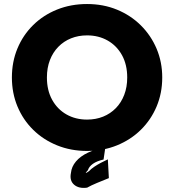

<svg xmlns="http://www.w3.org/2000/svg" viewBox="-20 -735 865 954"><path d="M416.9 110.6Q404.5 123.8 406.6 124.4Q408.6 125.1 422.6 115.1Q432.2 104.5 447.4 94.2Q462.6 83.9 480.4 74.4Q498.2 65 515.9 56.8L520.9 150Q490.1 162.5 461.8 174.1Q433.5 185.8 412.9 197.4Q371.9 203.1 348.3 182.8Q324.8 162.5 332.4 124.6Q335.5 93.1 357.4 67.2Q379.2 41.4 416.7 23.6Q454.1 5.8 503.2 -1.2L494.6 57.6Q460.9 65.2 441.4 79.1Q422 93 416.9 110.6ZM412.6 15Q331.9 15 263.6 -12.8Q195.2 -40.5 144.9 -90Q94.5 -139.5 66.8 -206Q39.1 -272.5 39.1 -350Q39.1 -428 66.8 -494.5Q94.5 -561 144.9 -610.5Q195.2 -660 263.6 -687.5Q331.9 -715 412.6 -715Q493.2 -715 561.3 -687Q629.4 -659 679.8 -609Q730.2 -559 758.2 -492.8Q786.1 -426.5 786.1 -350Q786.1 -272.5 758.2 -206Q730.2 -139.5 679.8 -90Q629.4 -40.5 561.3 -12.8Q493.2 15 412.6 15ZM412.6 -140.8Q455.8 -140.8 492.2 -155.4Q528.6 -170.1 555.5 -197.6Q582.4 -225 597.2 -263.6Q612.1 -302.2 612.1 -350Q612.1 -413.8 586.2 -460.8Q560.2 -507.8 515.1 -533.5Q470 -559.2 412.6 -559.2Q369.5 -559.2 333.1 -544.6Q296.6 -529.9 269.8 -502.4Q242.9 -475 228 -436.4Q213.1 -397.9 213.1 -350Q213.1 -286.2 239.1 -239.2Q265 -192.2 310.1 -166.5Q355.2 -140.8 412.6 -140.8Z"/></svg>

Font: Geologica-Sharp
Style: Regular
Weight: 100
Designer: Sindre Bremnes, Frode Helland
Foundry: Monokrom Skriftforlag AS
Version: Version 1.010;gftools[0.9.28]